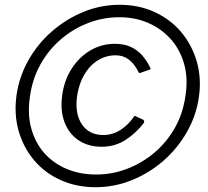

<svg xmlns="http://www.w3.org/2000/svg" viewBox="-20 -772 870 802"><path d="M379 10Q300 10 234 -19.5Q168 -49 123 -102Q78 -155 58 -224.5Q38 -294 49 -374Q60 -452 99 -521Q138 -590 197.5 -641.5Q257 -693 329 -722.5Q401 -752 480 -752Q559 -752 625 -722Q691 -692 736 -639Q781 -586 801.5 -516.5Q822 -447 811 -368Q800 -289 760.5 -220Q721 -151 661.5 -99.5Q602 -48 529.5 -19Q457 10 379 10ZM381 -43Q448 -43 510 -66.5Q572 -90 624 -133.5Q676 -177 710.5 -238Q745 -299 755 -374Q766 -447 748.5 -507Q731 -567 692 -610Q653 -653 598.5 -676.5Q544 -700 479 -700Q411 -700 348.5 -676Q286 -652 234.5 -608Q183 -564 149 -503Q115 -442 105 -368Q94 -294 111 -234Q128 -174 166 -131.5Q204 -89 259.5 -66Q315 -43 381 -43ZM460 -589Q499 -589 527.5 -575.5Q556 -562 575.5 -539Q595 -516 608 -488Q610 -486 609 -484.5Q608 -483 607 -482L565 -467Q562 -466 560 -468.5Q558 -471 556 -476Q540 -507 517 -524Q494 -541 463 -541Q423 -541 389 -520Q355 -499 332.5 -461Q310 -423 302 -371Q292 -296 322.5 -252Q353 -208 411 -208Q451 -208 484.5 -230Q518 -252 541 -287Q543 -288 546 -287Q549 -286 552 -284L578 -272Q583 -270 582 -260Q566 -239 547 -221Q528 -203 506 -188.5Q484 -174 458.5 -166.5Q433 -159 405 -159Q348 -159 307.5 -186.5Q267 -214 249 -263Q231 -312 240 -376Q249 -439 280.5 -487Q312 -535 358.5 -562Q405 -589 460 -589Z"/></svg>

Font: Libre Franklin Thin Light
Style: Italic
Weight: 300
Italic angle: -8°
Version: Version 3.000